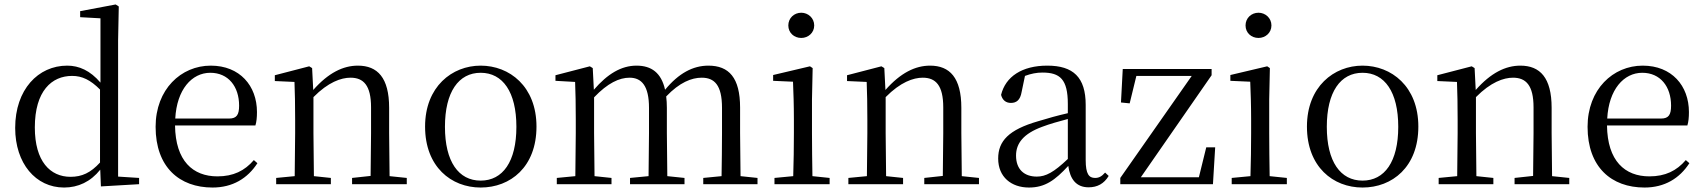

<svg xmlns="http://www.w3.org/2000/svg" viewBox="-20 -825 7629 860"><path d="M432 10 603 0V-28L509 -34V-644L512 -796L498 -805L339 -775V-748L430 -743V-455C384 -509 334 -531 281 -531C151 -531 48 -424 48 -252C48 -93 140 15 267 15C330 15 386 -11 429 -65ZM428 -97C386 -51 347 -33 296 -33C205 -33 136 -102 136 -254C136 -418 212 -485 303 -485C348 -485 385 -467 428 -424Z M932 15C1022 15 1089 -26 1133 -94L1117 -108C1076 -60 1025 -35 954 -35C844 -35 766 -104 764 -263H1124C1129 -279 1131 -299 1131 -323C1131 -441 1054 -531 924 -531C791 -531 677 -425 677 -257C677 -76 784 15 932 15ZM765 -294C772 -424 839 -499 922 -499C1003 -499 1051 -437 1051 -352C1051 -312 1041 -294 1006 -294Z M1639 0H1802V-28L1725 -36L1723 -229V-342C1723 -477 1671 -531 1583 -531C1517 -531 1451 -499 1383 -422L1378 -520L1365 -528L1211 -488V-462L1299 -458C1301 -408 1302 -358 1302 -289V-229L1300 -36L1217 -28V0H1462V-28L1386 -36L1384 -229V-390C1450 -457 1508 -477 1550 -477C1608 -477 1642 -443 1642 -344V-229L1640 -37L1557 -28V0Z M2133 15C2266 15 2383 -77 2383 -258C2383 -438 2262 -531 2133 -531C2005 -531 1884 -437 1884 -258C1884 -78 2001 15 2133 15ZM2133 -16C2034 -16 1973 -101 1973 -257C1973 -413 2034 -499 2133 -499C2232 -499 2293 -413 2293 -257C2293 -101 2232 -16 2133 -16Z M3210 0H3373V-28L3297 -36L3295 -229V-343C3295 -477 3245 -531 3153 -531C3084 -531 3020 -497 2959 -423C2942 -499 2898 -531 2831 -531C2763 -531 2701 -494 2640 -423L2635 -520L2622 -528L2468 -488V-463L2556 -458C2558 -408 2559 -358 2559 -290V-229L2557 -36L2474 -28V0H2719V-28L2643 -36L2641 -229V-389C2702 -453 2754 -477 2800 -477C2854 -477 2887 -440 2887 -342V-229L2885 -36L2802 -28V0H3046V-28L2969 -36L2967 -229V-342C2967 -360 2966 -377 2964 -393C3024 -456 3078 -477 3123 -477C3180 -477 3214 -444 3214 -342V-229C3214 -173 3213 -92 3212 -36L3130 -28V0Z M3569 -655C3600 -655 3627 -678 3627 -711C3627 -744 3600 -768 3569 -768C3537 -768 3511 -744 3511 -711C3511 -678 3537 -655 3569 -655ZM3532 0H3696V-28L3619 -36C3618 -92 3617 -175 3617 -229V-380L3620 -520L3608 -528L3443 -489V-463L3532 -459C3534 -409 3536 -356 3536 -289V-229C3536 -175 3535 -92 3533 -36L3449 -28V0Z M4202 0H4365V-28L4288 -36L4286 -229V-342C4286 -477 4234 -531 4146 -531C4080 -531 4014 -499 3946 -422L3941 -520L3928 -528L3774 -488V-462L3862 -458C3864 -408 3865 -358 3865 -289V-229L3863 -36L3780 -28V0H4025V-28L3949 -36L3947 -229V-390C4013 -457 4071 -477 4113 -477C4171 -477 4205 -443 4205 -344V-229L4203 -37L4120 -28V0Z M4856 14C4895 14 4925 -2 4946 -37L4930 -52C4914 -34 4902 -28 4885 -28C4858 -28 4843 -45 4843 -108V-355C4843 -479 4787 -531 4671 -531C4558 -531 4484 -482 4464 -400C4470 -377 4485 -364 4508 -364C4533 -364 4550 -377 4556 -413L4571 -485C4598 -495 4623 -500 4649 -500C4728 -500 4763 -470 4763 -359V-318C4719 -308 4672 -295 4630 -282C4498 -244 4451 -193 4451 -115C4451 -32 4510 15 4589 15C4661 15 4706 -18 4765 -82C4773 -22 4801 14 4856 14ZM4763 -113C4700 -53 4664 -34 4624 -34C4568 -34 4531 -66 4531 -128C4531 -183 4564 -226 4648 -257C4682 -270 4722 -281 4763 -292Z M4998 0H5413L5423 -165H5383L5350 -31H5090L5407 -488V-516H5009L5001 -366L5040 -362L5070 -485H5318L4998 -28Z M5617 -655C5648 -655 5675 -678 5675 -711C5675 -744 5648 -768 5617 -768C5585 -768 5559 -744 5559 -711C5559 -678 5585 -655 5617 -655ZM5580 0H5744V-28L5667 -36C5666 -92 5665 -175 5665 -229V-380L5668 -520L5656 -528L5491 -489V-463L5580 -459C5582 -409 5584 -356 5584 -289V-229C5584 -175 5583 -92 5581 -36L5497 -28V0Z M6083 15C6216 15 6333 -77 6333 -258C6333 -438 6212 -531 6083 -531C5955 -531 5834 -437 5834 -258C5834 -78 5951 15 6083 15ZM6083 -16C5984 -16 5923 -101 5923 -257C5923 -413 5984 -499 6083 -499C6182 -499 6243 -413 6243 -257C6243 -101 6182 -16 6083 -16Z M6846 0H7009V-28L6932 -36L6930 -229V-342C6930 -477 6878 -531 6790 -531C6724 -531 6658 -499 6590 -422L6585 -520L6572 -528L6418 -488V-462L6506 -458C6508 -408 6509 -358 6509 -289V-229L6507 -36L6424 -28V0H6669V-28L6593 -36L6591 -229V-390C6657 -457 6715 -477 6757 -477C6815 -477 6849 -443 6849 -344V-229L6847 -37L6764 -28V0Z M7346 15C7436 15 7503 -26 7547 -94L7531 -108C7490 -60 7439 -35 7368 -35C7258 -35 7180 -104 7178 -263H7538C7543 -279 7545 -299 7545 -323C7545 -441 7468 -531 7338 -531C7205 -531 7091 -425 7091 -257C7091 -76 7198 15 7346 15ZM7179 -294C7186 -424 7253 -499 7336 -499C7417 -499 7465 -437 7465 -352C7465 -312 7455 -294 7420 -294Z"/></svg>

Font: Harano Aji Mincho K1
Style: Regular
Weight: 400
Foundry: Masamichi Hosoda
Version: HaranoAjiMinchoK1-Regular version 20230610;ttx 4.39.4